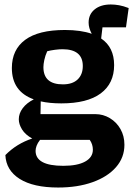

<svg xmlns="http://www.w3.org/2000/svg" viewBox="-20 -635 595 858"><path d="M254 -173Q202 -173 162 -182L161 -125H406Q441 -125 471 -107Q501 -89 518.5 -58Q536 -27 536 12Q536 69 498.5 112Q461 155 394 179Q327 203 240 203Q129 203 68 164.5Q7 126 4 58Q54 7 124 -16Q93 -33 78.5 -56.5Q64 -80 64 -102Q64 -128 81.5 -151.5Q99 -175 131 -191Q33 -226 33 -331Q33 -413 92.5 -457Q152 -501 270 -501Q341 -501 390 -484Q376 -510 376 -534Q376 -571 403 -593Q430 -615 475 -615Q493 -615 512.5 -611.5Q532 -608 555 -599L543 -513H438L432 -463Q490 -424 490 -344Q490 -262 430 -217.5Q370 -173 254 -173ZM261 -258Q304 -258 327 -280Q350 -302 350 -340Q350 -415 259 -415Q245 -415 225.5 -412.5Q206 -410 191 -406Q182 -386 178 -367Q174 -348 174 -335Q174 -258 261 -258ZM139 39Q139 106 263 106Q326 106 360.5 87Q395 68 395 34Q395 10 381 -10H159Q148 4 143.5 16.5Q139 29 139 39Z"/></svg>

Font: Piazzolla
Style: Bold
Weight: 700
Designer: Juan Pablo del Peral
Foundry: Huerta Tipografica
Version: Version 1.330